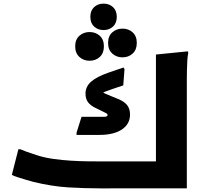

<svg xmlns="http://www.w3.org/2000/svg" viewBox="-20 -1039 1130 1059"><path d="M1010.5 -0.4 536 0Q445.7 0 355.9 -5.5Q266 -11 164.5 -35.7Q145.5 -41 122.6 -47.6Q99.7 -54.1 79 -61Q58.2 -67.9 45.2 -73.9L81.4 -215.8H92.2Q103.2 -210.8 122.9 -203.5Q142.5 -196.1 162.2 -190.1Q181.8 -184.1 192.8 -180.1Q230.9 -168.4 277.2 -162.1Q323.4 -155.7 371.9 -152.7Q420.3 -149.7 466.4 -149.2Q512.4 -148.7 550.4 -148.7H896.8L840.1 -113.1V-738.2L1015.7 -755.8L1018.5 -747.8Q1014.5 -729.8 1013 -702.8Q1011.5 -675.8 1011 -647.8Q1010.5 -619.8 1010.5 -599.8ZM629 -494.1Q664.6 -479.9 680.9 -459.5Q697.2 -439 697.2 -407.1Q697.2 -355.2 652.6 -325.1Q608.1 -294.9 528.7 -294.9H402.2V-306.9L429.6 -394.6H552.9Q573.5 -394.6 573.5 -404.7Q573.5 -410 568.1 -413.2Q562.8 -416.3 553.9 -420.6L506.3 -443.9Q478.1 -457.7 464.8 -476.2Q451.6 -494.7 451.6 -523Q451.6 -561.3 482.5 -588.6Q513.5 -615.9 577.9 -638.2L661.3 -666.7L666.7 -657.6L659.9 -568.1L596.1 -546.6Q572.1 -538.5 558 -532.8Q543.9 -527.1 533.5 -518.1L531.7 -541.5Q541.8 -531.4 557.2 -524Q572.7 -516.6 591.8 -509.3ZM551.2 -873.2Q520.1 -873.2 499.2 -892.4Q478.3 -911.6 478.3 -946.1Q478.3 -980.6 499.2 -999.8Q520.1 -1019 551.2 -1019Q582.3 -1019 603.2 -999.8Q624.1 -980.6 624.1 -946.1Q624.1 -911.6 603.2 -892.4Q582.3 -873.2 551.2 -873.2ZM655.3 -722.7Q622.5 -722.7 599.3 -743.7Q576.1 -764.6 576.1 -802.3Q576.1 -839.9 599.3 -860.5Q622.5 -881.1 655.7 -881.1Q688.8 -881.1 711.7 -860.5Q734.5 -839.9 734.5 -802.3Q734.5 -764.6 711.8 -743.7Q689 -722.7 655.3 -722.7ZM473.9 -703.9Q441.1 -703.9 417.9 -724.9Q394.7 -745.8 394.7 -783.5Q394.7 -821.1 417.9 -841.7Q441.1 -862.3 474.2 -862.3Q507.4 -862.3 530.2 -841.7Q553.1 -821.1 553.1 -783.5Q553.1 -745.8 530.4 -724.9Q507.6 -703.9 473.9 -703.9Z"/></svg>

Font: Kufam
Style: Regular
Weight: 400
Designer: Wael Morcos, Artur Schmal
Foundry: Original Type
Version: Version 1.301; ttfautohint (v1.8.3)